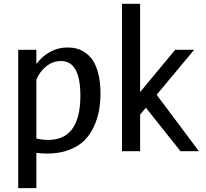

<svg xmlns="http://www.w3.org/2000/svg" viewBox="-20 -790 1074 1003"><path d="M504.9 -303.2Q504.9 -256.3 497.6 -214.1Q490.2 -171.9 470.7 -129.4Q451.2 -86.9 420.9 -56.4Q390.6 -25.9 340.8 -6.8Q291 12.2 227.1 12.2Q199.2 12.2 169.9 8.8V192.9H75.2V-529.8H169.9V-455.6Q200.2 -496.1 241.7 -519Q283.2 -542 333 -542Q358.4 -542 380.9 -536.1Q403.3 -530.3 426.8 -513.9Q450.2 -497.6 466.8 -471.7Q483.4 -445.8 494.1 -402.6Q504.9 -359.4 504.9 -303.2ZM231 -59.1Q399.9 -59.1 399.9 -290Q399.9 -471.2 298.8 -471.2Q256.3 -471.2 221.9 -443.8Q187.5 -416.5 169.9 -373V-66.4Q200.2 -59.1 231 -59.1Z M1019 0H922.9L742.2 -227.1L711.9 -191.4V0H617.2V-770H711.9V-309.1L895 -529.8H994.1L798.3 -294.9Z"/></svg>

Font: Aurulent Sans
Style: Regular
Weight: 400
Version: Version 2007.05.04